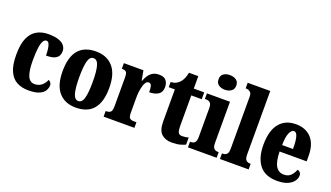

<svg xmlns="http://www.w3.org/2000/svg" viewBox="-70 -1280 3104 1799"><g transform="rotate(20 1482.0 -380.5)"><path d="M254 10Q188 10 138.5 -16Q89 -42 61.5 -102.5Q34 -163 34 -266Q34 -375 63 -436.5Q92 -498 141.5 -524Q191 -550 252 -550Q320 -550 359.5 -535Q399 -520 415.5 -496Q432 -472 432 -444Q432 -423 423 -402Q414 -381 385.5 -367Q357 -353 299 -353Q299 -389 295 -419Q291 -449 282 -467.5Q273 -486 257 -486Q239 -486 226 -466.5Q213 -447 205.5 -399.5Q198 -352 198 -267Q198 -167 219 -116Q240 -65 289 -65Q330 -65 358.5 -88.5Q387 -112 401 -148Q414 -141 422.5 -130Q431 -119 431 -103Q431 -78 416.5 -52Q402 -26 363.5 -8Q325 10 254 10Z M726 10Q618 10 556.5 -59.5Q495 -129 495 -270Q495 -550 729 -550Q836 -550 898 -480.5Q960 -411 960 -270Q960 10 726 10ZM728 -56Q766 -56 780.5 -110.5Q795 -165 795 -270Q795 -376 780 -429.5Q765 -483 727 -483Q690 -483 675.5 -429.5Q661 -376 661 -270Q661 -165 676 -110.5Q691 -56 728 -56Z M1002 0V-56H1006Q1035 -56 1050 -68.5Q1065 -81 1065 -128V-412Q1065 -456 1052.5 -468Q1040 -480 1013 -480H1009V-536H1204L1222 -439H1226Q1247 -495 1278 -521.5Q1309 -548 1358 -548Q1407 -548 1428 -522Q1449 -496 1449 -455Q1449 -406 1415 -383.5Q1381 -361 1325 -361Q1325 -402 1318.5 -424Q1312 -446 1289 -446Q1270 -446 1256.5 -421Q1243 -396 1236 -357Q1229 -318 1229 -277V-123Q1229 -79 1242.5 -67.5Q1256 -56 1279 -56H1309V0Z M1683 10Q1619 10 1580.5 -25.5Q1542 -61 1542 -149V-468H1481V-520Q1516 -521 1539.5 -535.5Q1563 -550 1575 -566Q1586 -580 1596.5 -603.5Q1607 -627 1613 -660H1706V-536H1810V-468H1706V-163Q1706 -120 1715.5 -100Q1725 -80 1754 -80Q1791 -80 1818 -89V-18Q1803 -10 1769 0Q1735 10 1683 10Z M1982 -625Q1945 -625 1919.5 -643Q1894 -661 1894 -698Q1894 -736 1919.5 -753.5Q1945 -771 1982 -771Q2018 -771 2044.5 -753.5Q2071 -736 2071 -698Q2071 -661 2044.5 -643Q2018 -625 1982 -625ZM1843 0V-56H1852Q1876 -56 1890.5 -71Q1905 -86 1905 -129V-413Q1905 -452 1890 -466Q1875 -480 1852 -480H1837V-536H2067V-127Q2067 -85 2082 -70.5Q2097 -56 2120 -56H2129V0Z M2162 0V-56H2172Q2195 -56 2209.5 -70.5Q2224 -85 2224 -127V-645Q2224 -671 2213.5 -683.5Q2203 -696 2191 -700Q2179 -704 2172 -704H2162V-760H2387V-127Q2387 -85 2402 -70.5Q2417 -56 2440 -56H2448V0Z M2732 10Q2614 10 2556.5 -62.5Q2499 -135 2499 -265Q2499 -406 2557.5 -478Q2616 -550 2722 -550Q2820 -550 2876.5 -488.5Q2933 -427 2933 -308V-257H2663Q2665 -158 2692.5 -112.5Q2720 -67 2774 -67Q2817 -67 2842 -92.5Q2867 -118 2881 -155Q2896 -151 2906.5 -139Q2917 -127 2917 -109Q2917 -82 2898.5 -54.5Q2880 -27 2839.5 -8.5Q2799 10 2732 10ZM2773 -322Q2774 -398 2762.5 -440.5Q2751 -483 2726 -483Q2700 -483 2682.5 -441.5Q2665 -400 2665 -322Z"/></g></svg>

Font: Noto Serif Sinhala ExtraCondensed Black
Style: Regular
Weight: 900
Width: 2
Designer: Jelle Bosma - Monotype Design Team
Foundry: Monotype Imaging Inc.
Version: Version 2.007; ttfautohint (v1.8.4.7-5d5b)